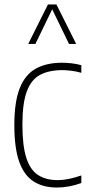

<svg xmlns="http://www.w3.org/2000/svg" viewBox="-20 -828 391 857"><path d="M234 9Q173 9 130.5 -17.8Q88 -44.5 66 -105.5Q44 -166.5 44 -270Q44 -373.5 68.2 -434.5Q92.5 -495.5 140 -521.8Q187.5 -548 257 -548Q276.5 -548 299 -545.5Q321.5 -543 343 -537V-503Q318.5 -510 296 -512.5Q273.5 -515 259 -515Q198.5 -515 158.8 -493.8Q119 -472.5 99.5 -419.5Q80 -366.5 80 -272Q80 -176.5 97.8 -122.5Q115.5 -68.5 150.8 -46.2Q186 -24 238 -24Q260 -24 285.8 -29Q311.5 -34 343 -45V-11Q287.5 9 234 9ZM106 -632 194 -808H232L320 -632H288L213 -786.5L138 -632Z"/></svg>

Font: Encode Sans Condensed Condensed Thin
Style: Regular
Weight: 100
Width: 3
Designer: Multiple Designers
Foundry: Impallari Type
Version: Version 3.000; ttfautohint (v1.8.3) -l 8 -r 50 -G 200 -x 14 